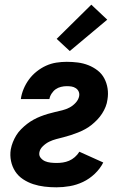

<svg xmlns="http://www.w3.org/2000/svg" viewBox="-20 -792 540 820"><path d="M221 8Q195 8 170 5Q145 2 122 -5.5Q99 -13 78.5 -26.5Q58 -40 45 -60Q32 -80 27 -104.5Q22 -129 26 -154Q29 -170 35 -185Q41 -200 49.5 -214Q58 -228 70.5 -240.5Q83 -253 96 -263Q109 -273 123.5 -281Q138 -289 153.5 -295Q169 -301 184 -305.5Q199 -310 214.5 -313.5Q230 -317 246 -321Q262 -325 276.5 -332.5Q291 -340 303 -353Q315 -366 318 -381Q320 -392 316 -401Q312 -410 303.5 -415.5Q295 -421 285.5 -422.5Q276 -424 265 -424Q253 -424 240.5 -421Q228 -418 218 -411Q208 -404 200.5 -392.5Q193 -381 191 -369H69Q72 -391 81 -412.5Q90 -434 104 -453Q118 -472 137 -487Q156 -502 177 -511.5Q198 -521 220.5 -524.5Q243 -528 265 -528Q289 -528 312.5 -525Q336 -522 357.5 -513.5Q379 -505 397 -491Q415 -477 425.5 -457Q436 -437 439.5 -414Q443 -391 439 -367Q437 -351 431 -336Q425 -321 416 -307Q407 -293 395.5 -281Q384 -269 371 -258.5Q358 -248 343 -240Q328 -232 313 -226Q298 -220 282.5 -215Q267 -210 251.5 -206Q236 -202 220.5 -198Q205 -194 190.5 -187Q176 -180 163 -167.5Q150 -155 148 -140Q146 -127 154 -117.5Q162 -108 172.5 -103.5Q183 -99 196 -97.5Q209 -96 222 -96Q235 -96 248.5 -98Q262 -100 275 -105.5Q288 -111 299.5 -121Q311 -131 319 -144L421 -98Q408 -72 385 -50Q362 -28 334.5 -15Q307 -2 278 3Q249 8 221 8ZM278 -574 222 -626 370 -772 438 -708Z"/></svg>

Font: Iosevka SS18 Extrabold
Style: Italic
Weight: 800
Italic angle: -9°
Monospace: yes
Designer: Belleve Invis
Foundry: Belleve Invis
Version: Version 25.1.1; ttfautohint (v1.8.4)